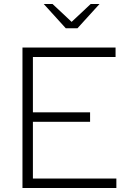

<svg xmlns="http://www.w3.org/2000/svg" viewBox="-20 -937 646 957"><path d="M92 0V-700H556V-653H144V-377H429V-330H144V-47H560V0ZM242 -917 337 -828 432 -917H476L366 -796H308L198 -917Z"/></svg>

Font: Red Hat Text VF
Style: Regular
Weight: 300
Designer: Pentagram, MCKL
Foundry: Pentagram, MCKL
Version: Version 1.023